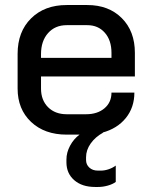

<svg xmlns="http://www.w3.org/2000/svg" viewBox="-20 -527 601 763"><path d="M143 -223V-175Q143 -129 171 -101Q199 -73 245 -73H322Q367 -73 395 -96.5Q423 -120 423 -159H514Q514 -100 480 -58Q446 -16 387 0H390Q359 17 340.5 43Q322 69 322 98V109Q322 127 335 139Q348 151 369 151H381Q396 151 412 145.5Q428 140 440 131V196Q428 205 408.5 210.5Q389 216 370 216H358Q306 216 275 189Q244 162 244 118V107Q244 79 258.5 52Q273 25 296 8H245Q157 8 103.5 -42.5Q50 -93 50 -175V-313Q50 -401 103.5 -454Q157 -507 245 -507H327Q412 -507 464 -455Q516 -403 516 -317V-223ZM143 -297H423V-317Q423 -367 396.5 -397Q370 -427 327 -427H245Q199 -427 171 -395.5Q143 -364 143 -312Z"/></svg>

Font: Bai Jamjuree Medium
Style: Regular
Weight: 500
Version: Version 1.000; ttfautohint (v1.6)